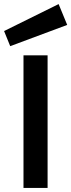

<svg xmlns="http://www.w3.org/2000/svg" viewBox="-22 -920 349 940"><path d="M93 0H211V-649H93ZM265 -900 -2 -768 28 -694 307 -798Z"/></svg>

Font: Karla
Style: Bold Stencil
Weight: 400
Designer: Jonathan Pinhorn
Version: Version 1.000